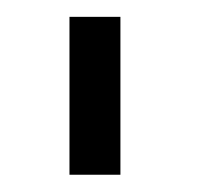

<svg xmlns="http://www.w3.org/2000/svg" viewBox="-20 -770 246 228"><path d="M123 -750V-562.5H62.5V-750Z"/></svg>

Font: Russisch Sans Light
Style: Regular
Weight: 300
Designer: Michael Sharanda (font) & Cristiano Sobral (main changes)
Foundry: Michael Sharanda
Version: Version 2.00;September 8, 2020;FontCreator 13.0.0.2681 64-bi